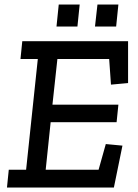

<svg xmlns="http://www.w3.org/2000/svg" viewBox="-20 -833 612 853"><path d="M241 -813H334L324 -715H231ZM413 -813H506L496 -715H402ZM486 0H11L19 -79H96L148 -571H71L79 -650H549V-464L473 -457L465 -571H235L213 -368H506L498 -290H205L183 -79H418L450 -193L524 -186Z"/></svg>

Font: Zilla Slab Medium
Style: Regular
Weight: 500
Designer: Typotheque.com
Foundry: Typotheque type foundry
Version: Version 1.1; 2017